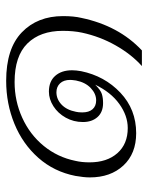

<svg xmlns="http://www.w3.org/2000/svg" viewBox="53 -516 491 638"><g transform="rotate(-90 299.0 -196.5)"><path d="M510 -170Q516 -198 516 -234Q516 -309 474 -351.5Q432 -394 346 -394Q283 -394 227 -368.5Q171 -343 133.5 -297Q96 -251 84 -192Q79 -171 79 -145Q79 -87 109.5 -52.5Q140 -18 193 -18Q234 -18 273 -46Q312 -74 337 -126Q319 -108 306 -104Q293 -100 276 -100Q246 -100 229.5 -118.5Q213 -137 213 -167Q213 -198 227.5 -224Q242 -250 265.5 -265Q289 -280 314 -280Q348 -280 366.5 -259Q385 -238 385 -203Q385 -190 382 -173Q366 -95 310.5 -42.5Q255 10 176 10Q108 10 68.5 -32.5Q29 -75 29 -144Q29 -164 34 -192Q48 -263 94 -315Q140 -367 207 -394.5Q274 -422 350 -422Q457 -422 511 -370Q565 -318 565 -233Q565 -197 559 -172Q533 -48 451 29H399Q438 -6 467.5 -58Q497 -110 510 -170ZM351 -190Q353 -204 353 -209Q353 -231 341.5 -243Q330 -255 312 -255Q289 -255 271 -238Q253 -221 247 -190Q245 -182 245 -169Q245 -147 255.5 -135Q266 -123 285 -123Q307 -123 326 -141Q345 -159 351 -190Z"/></g></svg>

Font: Taviraj ExtraLight
Style: Italic
Weight: 275
Italic angle: -12°
Designer: Katatrad Team
Foundry: CadsonDemak
Version: Version 1.001